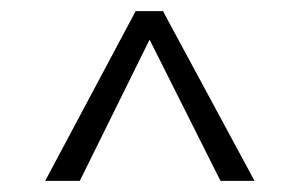

<svg xmlns="http://www.w3.org/2000/svg" viewBox="-20 -740 536 344"><path d="M436 -416H375L248 -669L123 -416H61L223 -720H272Z"/></svg>

Font: Mukta Vaani Light
Style: Regular
Weight: 300
Designer: Noopur Datye, Girish Dalvi, Yashodeep Gholap, Pallavi Karambelkar
Foundry: Ek Type
Version: Version 2.538;PS 1.000;hotconv 16.6.51;makeotf.lib2.5.65220;